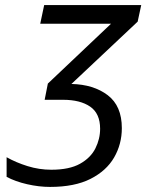

<svg xmlns="http://www.w3.org/2000/svg" viewBox="-20 -734 582 764"><path d="M179.2 9.8Q134.8 9.8 87.9 -1Q41 -11.7 6.3 -30.3V-108.4Q43.5 -87.4 89.6 -73Q135.7 -58.6 184.1 -58.6Q255.9 -58.6 298.3 -82.3Q340.8 -106 359.6 -143.6Q378.4 -181.2 378.4 -221.7Q378.4 -282.2 338.9 -309.6Q299.3 -336.9 231 -336.9H157.7L170.4 -401.4L421.9 -639.6H140.1L155.8 -713.9H542L527.8 -647.9L264.2 -399.9Q352.5 -397.9 408.7 -355.2Q464.8 -312.5 464.8 -224.1Q464.8 -160.6 434.1 -107.4Q403.3 -54.2 340.1 -22.2Q276.9 9.8 179.2 9.8Z"/></svg>

Font: Open Sans
Style: Italic
Weight: 400
Italic angle: -12°
Designer: Monotype Design Team
Foundry: Monotype Imaging Inc.
Version: Version 3.000; ttfautohint (v1.8.4)